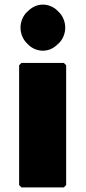

<svg xmlns="http://www.w3.org/2000/svg" viewBox="-20 -806 371 833"><path d="M96 -619 103 -612C119 -596 142 -586 166 -586C189 -586 210 -595 227 -611L236 -619C253 -636 263 -661 263 -686C263 -711 253 -736 236 -753L229 -760C213 -776 190 -786 166 -786C143 -786 122 -777 105 -761L96 -753C79 -736 69 -711 69 -686C69 -661 79 -636 96 -619ZM73 7H257L267 -3V-523L257 -533H73L63 -523V-3Z"/></svg>

Font: Hussar Woodtype
Style: Ultra
Weight: 900
Foundry: Cannot Into Space Fonts
Version: Version 1.07